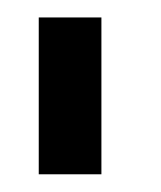

<svg xmlns="http://www.w3.org/2000/svg" viewBox="-20 -667 185 220"><path d="M24.4 -647H96.2V-467.3H24.4Z"/></svg>

Font: Eligible
Style: Regular
Weight: 500
Version: Version 1.1